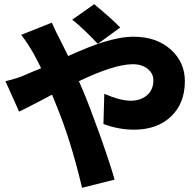

<svg xmlns="http://www.w3.org/2000/svg" viewBox="-20 -845 925 915"><path d="M371 50Q317 -179 247 -347L228 -394Q212 -386 181 -369Q99 -326 71 -313L6 -458Q69 -473 107 -491Q112 -493 123 -498Q158 -512 176 -520Q161 -551 141 -588Q110 -642 81 -679L227 -737Q251 -683 266 -656Q272 -645 283 -622Q297 -593 305 -578Q405 -623 468 -643Q553 -670 617 -670Q727 -670 796 -607Q861 -547 861 -458Q861 -351 793 -288Q727 -227 619 -227Q546 -227 473 -254L477 -398Q553 -365 603 -365Q647 -365 677 -388Q711 -415 711 -462Q711 -495 683.5 -517Q656 -539 613 -539Q525 -539 356 -458L377 -410Q402 -351 455 -205Q510 -49 526 11ZM446 -636Q425 -659 387 -696Q346 -735 324 -751L429 -825Q510 -758 553 -714Z"/></svg>

Font: GenSekiGothic TW H
Style: Regular
Weight: 900
Version: Version 1.501;PS 1;hotconv 16.6.51;makeotf.lib2.5.65220